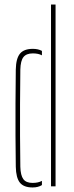

<svg xmlns="http://www.w3.org/2000/svg" viewBox="-20 -820 324 845"><path d="M204.5 0V-800H224.5V0ZM49.5 -86Q48.5 -157.5 48.2 -224.8Q48 -292 48.2 -362.5Q48.5 -433 49.5 -514Q50.5 -563 68 -584Q85.5 -605 124.5 -605Q148 -605 164.5 -596V-576.5Q149 -585 124.5 -585Q96 -585 83.2 -568.8Q70.5 -552.5 69.5 -514Q68.5 -431.5 68.2 -360.8Q68 -290 68.2 -223.2Q68.5 -156.5 69.5 -86Q70.5 -48 82.8 -31.5Q95 -15 123.5 -15Q148 -15 164.5 -24V-5.5Q148 5 123.5 5Q84.5 5 67.5 -16.2Q50.5 -37.5 49.5 -86Z"/></svg>

Font: Big Shoulders Stencil Display Thin
Style: Regular
Weight: 100
Designer: Patric King
Foundry: XO Type Co
Version: Version 1.000